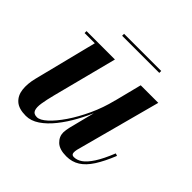

<svg xmlns="http://www.w3.org/2000/svg" viewBox="-149 -719 877 877"><g transform="rotate(45 289.0 -281.0)"><path d="M127 10Q81.5 10 58.8 -10.2Q36 -30.5 32 -64.8Q28 -99 38.5 -141L115.5 -447.5H49.5V-460H233L152.5 -148Q142.5 -109 138 -80.8Q133.5 -52.5 139.5 -37Q145.5 -21.5 167 -21.5Q186.5 -21.5 214 -46.5Q241.5 -71.5 270.8 -114.5Q300 -157.5 325.5 -212.5Q351 -267.5 365.5 -327H375.5Q365.5 -285.5 347 -239.2Q328.5 -193 304.2 -148.8Q280 -104.5 251.2 -68.5Q222.5 -32.5 191 -11.2Q159.5 10 127 10ZM388.5 10Q344 10 322.8 -10.2Q301.5 -30.5 301.5 -58Q301.5 -65 303 -74.8Q304.5 -84.5 306.5 -92.5L399.5 -460H513L402 -45.5Q401 -41 400.5 -36.5Q400 -32 400 -28Q400 -12 415 -12Q435.5 -12 455 -25.5Q474.5 -39 495.5 -71.2Q516.5 -103.5 539 -159.5L551 -155.5Q528 -98.5 504.5 -62Q481 -25.5 453 -7.8Q425 10 388.5 10ZM179.5 -560V-572.5H419.5V-560Z"/></g></svg>

Font: Bodoni Moda 18pt SemiBold
Style: Italic
Weight: 600
Italic angle: -13°
Designer: Owen Earl
Foundry: indestructible type
Version: Version 2.005